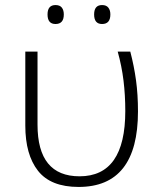

<svg xmlns="http://www.w3.org/2000/svg" viewBox="-20 -737 635 767"><path d="M293.9 9.8Q182.6 9.8 131.8 -54.7Q81.1 -119.1 81.1 -235.4V-530.8H129.9V-238.8Q129.9 -32.7 297.9 -32.7Q480.5 -32.7 480.5 -293.5Q480.5 -356.9 473.4 -415Q466.3 -473.1 450.2 -530.8H500.5Q515.6 -473.1 523.4 -416Q531.2 -358.9 531.2 -292Q531.2 9.8 293.9 9.8ZM169.9 -679.2Q169.9 -716.8 201.7 -716.8Q219.2 -716.8 227.1 -706.5Q234.9 -696.3 234.9 -679.2Q234.9 -641.1 201.7 -641.1Q169.9 -641.1 169.9 -679.2ZM356 -679.2Q356 -716.8 387.7 -716.8Q404.8 -716.8 412.8 -706.5Q420.9 -696.3 420.9 -679.2Q420.9 -641.1 387.7 -641.1Q356 -641.1 356 -679.2Z"/></svg>

Font: Open Sans Light
Style: Regular
Weight: 300
Designer: Monotype Design Team
Foundry: Monotype Imaging Inc.
Version: Version 3.000; ttfautohint (v1.8.4)